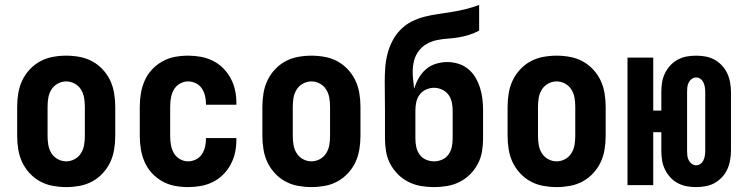

<svg xmlns="http://www.w3.org/2000/svg" viewBox="-20 -755 3040 783"><path d="M250 8Q223 8 195.5 3Q168 -2 144 -15Q120 -28 101 -48.5Q82 -69 70.5 -93.5Q59 -118 54.5 -145.5Q50 -173 50 -200V-320Q50 -347 54.5 -374.5Q59 -402 70.5 -426.5Q82 -451 101 -471.5Q120 -492 144 -505Q168 -518 195.5 -523Q223 -528 250 -528Q277 -528 304.5 -523Q332 -518 356 -505Q380 -492 399 -471.5Q418 -451 429.5 -426.5Q441 -402 445.5 -374.5Q450 -347 450 -320V-200Q450 -173 445.5 -145.5Q441 -118 429.5 -93.5Q418 -69 399 -48.5Q380 -28 356 -15Q332 -2 304.5 3Q277 8 250 8ZM250 -97Q268 -97 284.5 -106Q301 -115 310.5 -130.5Q320 -146 323 -164Q326 -182 326 -200V-320Q326 -338 323 -356Q320 -374 310.5 -389.5Q301 -405 284.5 -414Q268 -423 250 -423Q232 -423 215.5 -414Q199 -405 189.5 -389.5Q180 -374 177 -356Q174 -338 174 -320V-200Q174 -182 177 -164Q180 -146 189.5 -130.5Q199 -115 215.5 -106Q232 -97 250 -97Z M747 8Q720 8 693 3Q666 -2 642 -15.5Q618 -29 599.5 -49Q581 -69 570 -94Q559 -119 554.5 -146Q550 -173 550 -200V-320Q550 -347 554.5 -374Q559 -401 570 -426Q581 -451 599.5 -471Q618 -491 642 -504.5Q666 -518 693 -523Q720 -528 747 -528Q773 -528 798.5 -523.5Q824 -519 847.5 -507.5Q871 -496 889.5 -477.5Q908 -459 920.5 -436Q933 -413 938.5 -387.5Q944 -362 944 -336V-328H820V-332Q820 -348 816 -364.5Q812 -381 803 -394.5Q794 -408 778.5 -415.5Q763 -423 747 -423Q729 -423 713 -413.5Q697 -404 688.5 -388.5Q680 -373 677 -355.5Q674 -338 674 -320V-200Q674 -182 677 -164.5Q680 -147 688.5 -131.5Q697 -116 713 -106.5Q729 -97 747 -97Q763 -97 778.5 -104.5Q794 -112 803 -125.5Q812 -139 816 -155.5Q820 -172 820 -188V-192H944V-184Q944 -158 938.5 -132.5Q933 -107 920.5 -84Q908 -61 889.5 -42.5Q871 -24 847.5 -12.5Q824 -1 798.5 3.5Q773 8 747 8Z M1250 8Q1223 8 1195.5 3Q1168 -2 1144 -15Q1120 -28 1101 -48.5Q1082 -69 1070.5 -93.5Q1059 -118 1054.5 -145.5Q1050 -173 1050 -200V-320Q1050 -347 1054.5 -374.5Q1059 -402 1070.5 -426.5Q1082 -451 1101 -471.5Q1120 -492 1144 -505Q1168 -518 1195.5 -523Q1223 -528 1250 -528Q1277 -528 1304.5 -523Q1332 -518 1356 -505Q1380 -492 1399 -471.5Q1418 -451 1429.5 -426.5Q1441 -402 1445.5 -374.5Q1450 -347 1450 -320V-200Q1450 -173 1445.5 -145.5Q1441 -118 1429.5 -93.5Q1418 -69 1399 -48.5Q1380 -28 1356 -15Q1332 -2 1304.5 3Q1277 8 1250 8ZM1250 -97Q1268 -97 1284.5 -106Q1301 -115 1310.5 -130.5Q1320 -146 1323 -164Q1326 -182 1326 -200V-320Q1326 -338 1323 -356Q1320 -374 1310.5 -389.5Q1301 -405 1284.5 -414Q1268 -423 1250 -423Q1232 -423 1215.5 -414Q1199 -405 1189.5 -389.5Q1180 -374 1177 -356Q1174 -338 1174 -320V-200Q1174 -182 1177 -164Q1180 -146 1189.5 -130.5Q1199 -115 1215.5 -106Q1232 -97 1250 -97Z M1750 8Q1723 8 1696.5 3.5Q1670 -1 1646 -13Q1622 -25 1603 -44Q1584 -63 1571.5 -86.5Q1559 -110 1554.5 -136.5Q1550 -163 1550 -190V-304Q1550 -333 1549.5 -362.5Q1549 -392 1549 -421Q1549 -450 1551 -478.5Q1553 -507 1560 -534.5Q1567 -562 1580 -587.5Q1593 -613 1613 -633.5Q1633 -654 1658.5 -667Q1684 -680 1712 -687Q1740 -694 1768 -698Q1796 -702 1824 -706.5Q1852 -711 1880 -718Q1908 -725 1934 -735V-630Q1915 -620 1893.5 -613Q1872 -606 1850 -602.5Q1828 -599 1806 -597.5Q1784 -596 1762 -591.5Q1740 -587 1720.5 -576Q1701 -565 1687.5 -547Q1674 -529 1668.5 -507Q1663 -485 1663 -463Q1663 -445 1665 -428Q1667 -411 1669 -393Q1676 -416 1687.5 -436.5Q1699 -457 1717 -472.5Q1735 -488 1758 -495Q1781 -502 1804 -502Q1827 -502 1849.5 -495Q1872 -488 1890 -473Q1908 -458 1919.5 -438Q1931 -418 1938 -395.5Q1945 -373 1947.5 -350Q1950 -327 1950 -304V-190Q1950 -163 1945.5 -136.5Q1941 -110 1928.5 -86.5Q1916 -63 1897 -44Q1878 -25 1854 -13Q1830 -1 1803.5 3.5Q1777 8 1750 8ZM1750 -97Q1767 -97 1783 -104Q1799 -111 1809 -125Q1819 -139 1822.5 -156Q1826 -173 1826 -190V-304Q1826 -321 1822.5 -338Q1819 -355 1809 -368.5Q1799 -382 1783 -389.5Q1767 -397 1750 -397Q1733 -397 1717 -389.5Q1701 -382 1691 -368.5Q1681 -355 1677.5 -338Q1674 -321 1674 -304V-190Q1674 -173 1677.5 -156Q1681 -139 1691 -125Q1701 -111 1717 -104Q1733 -97 1750 -97Z M2250 8Q2223 8 2195.5 3Q2168 -2 2144 -15Q2120 -28 2101 -48.5Q2082 -69 2070.5 -93.5Q2059 -118 2054.5 -145.5Q2050 -173 2050 -200V-320Q2050 -347 2054.5 -374.5Q2059 -402 2070.5 -426.5Q2082 -451 2101 -471.5Q2120 -492 2144 -505Q2168 -518 2195.5 -523Q2223 -528 2250 -528Q2277 -528 2304.5 -523Q2332 -518 2356 -505Q2380 -492 2399 -471.5Q2418 -451 2429.5 -426.5Q2441 -402 2445.5 -374.5Q2450 -347 2450 -320V-200Q2450 -173 2445.5 -145.5Q2441 -118 2429.5 -93.5Q2418 -69 2399 -48.5Q2380 -28 2356 -15Q2332 -2 2304.5 3Q2277 8 2250 8ZM2250 -97Q2268 -97 2284.5 -106Q2301 -115 2310.5 -130.5Q2320 -146 2323 -164Q2326 -182 2326 -200V-320Q2326 -338 2323 -356Q2320 -374 2310.5 -389.5Q2301 -405 2284.5 -414Q2268 -423 2250 -423Q2232 -423 2215.5 -414Q2199 -405 2189.5 -389.5Q2180 -374 2177 -356Q2174 -338 2174 -320V-200Q2174 -182 2177 -164Q2180 -146 2189.5 -130.5Q2199 -115 2215.5 -106Q2232 -97 2250 -97Z M2819 8Q2799 8 2780 4.5Q2761 1 2743.5 -8.5Q2726 -18 2713 -32.5Q2700 -47 2691.5 -64.5Q2683 -82 2680 -101.5Q2677 -121 2677 -140V-216H2644V0H2539V-520H2644V-304H2677V-380Q2677 -399 2680 -418.5Q2683 -438 2691.5 -455.5Q2700 -473 2713 -487.5Q2726 -502 2743.5 -511.5Q2761 -521 2780 -524.5Q2799 -528 2819 -528Q2838 -528 2857.5 -524.5Q2877 -521 2894 -511.5Q2911 -502 2924.5 -487.5Q2938 -473 2946 -455.5Q2954 -438 2957.5 -418.5Q2961 -399 2961 -380V-140Q2961 -121 2957.5 -101.5Q2954 -82 2946 -64.5Q2938 -47 2924.5 -32.5Q2911 -18 2894 -8.5Q2877 1 2857.5 4.5Q2838 8 2819 8ZM2819 -81Q2829 -81 2837 -87Q2845 -93 2849 -102Q2853 -111 2854.5 -120.5Q2856 -130 2856 -140V-380Q2856 -390 2854.5 -399.5Q2853 -409 2849 -418Q2845 -427 2837 -433Q2829 -439 2819 -439Q2809 -439 2801 -433Q2793 -427 2788.5 -418Q2784 -409 2783 -399.5Q2782 -390 2782 -380V-140Q2782 -130 2783 -120.5Q2784 -111 2788.5 -102Q2793 -93 2801 -87Q2809 -81 2819 -81Z"/></svg>

Font: Iosevka Extrabold
Style: Regular
Weight: 800
Monospace: yes
Designer: Belleve Invis
Foundry: Belleve Invis
Version: Version 32.5.0; ttfautohint (v1.8.4)